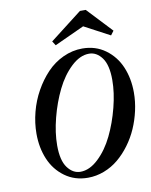

<svg xmlns="http://www.w3.org/2000/svg" viewBox="-96 -947 814 1032"><g transform="rotate(-10 311.0 -431.5)"><path d="M571.8 -741.7 554.7 -718.8 415 -793 252.4 -718.3 237.3 -741.7 412.6 -877.4H444.3ZM300.3 13.2Q228.5 13.2 174.8 -25.9Q121.1 -64.9 94.5 -127.9Q67.9 -190.9 67.9 -267.6Q67.9 -326.2 83.3 -385.3Q98.6 -444.3 127.7 -496.3Q156.7 -548.3 195.3 -588.9Q233.9 -629.4 284.4 -652.8Q335 -676.3 389.6 -676.3Q461.4 -676.3 515.1 -637.2Q568.8 -598.1 595.5 -535.2Q622.1 -472.2 622.1 -395.5Q622.1 -346.7 611.1 -297.1Q600.1 -247.6 580.3 -202.4Q560.5 -157.2 531.2 -117.7Q502 -78.1 467 -49.1Q432.1 -20 388.9 -3.4Q345.7 13.2 300.3 13.2ZM266.1 -25.4Q315.9 -25.4 364 -70.8Q412.1 -116.2 445.3 -184.6Q478.5 -252.9 499 -333Q519.5 -413.1 519.5 -481.9Q519.5 -564 490.5 -603.3Q461.4 -642.6 420.4 -642.6Q370.6 -642.6 322.5 -597.2Q274.4 -551.8 241 -483.4Q207.5 -415 187 -335.2Q166.5 -255.4 166.5 -186Q166.5 -104 195.8 -64.7Q225.1 -25.4 266.1 -25.4Z"/></g></svg>

Font: Elstob SemiBold
Style: Italic
Weight: 600
Italic angle: -20°
Designer: Peter S. Baker
Version: Version 1.015